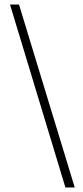

<svg xmlns="http://www.w3.org/2000/svg" viewBox="-20 -772 367 844"><path d="M308.5 52H267.5L24 -752H63.5Z"/></svg>

Font: Imbue Thin 10pt ExtraBold
Style: Regular
Weight: 800
Version: Version 1.102